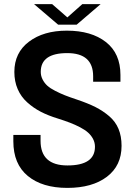

<svg xmlns="http://www.w3.org/2000/svg" viewBox="-20 -896 651 927"><path d="M144.5 -876H231.9L305.2 -812L377.4 -876H465.8L350.1 -776.9H260.7ZM305.2 11.2Q184.1 11.2 114.3 -46.4Q44.4 -104 44.4 -213.9V-244.6H175.8V-216.3Q175.8 -97.2 305.7 -97.2Q438.5 -97.2 438.5 -187.5Q438.5 -207.5 429.4 -224.9Q420.4 -242.2 405.5 -255.6Q390.6 -269 366.7 -281.5Q342.8 -293.9 317.9 -303.5Q293 -313 259.3 -323.7Q212.9 -337.9 177 -356.4Q141.1 -375 111.3 -401.9Q81.5 -428.7 65.4 -465.8Q49.3 -502.9 49.3 -548.8Q49.3 -641.6 119.9 -694.8Q190.4 -748 302.7 -748Q420.9 -748 491.2 -693.1Q561.5 -638.2 561.5 -534.2V-501.5H429.7V-527.8Q429.7 -639.6 304.7 -639.6Q176.8 -639.6 176.8 -549.3Q176.8 -529.3 185.8 -512Q194.8 -494.6 208.5 -482.2Q222.2 -469.7 246.6 -457.3Q271 -444.8 293.2 -436Q315.4 -427.2 350.6 -415.5Q404.3 -397.5 440.7 -379.2Q477.1 -360.8 507.3 -335Q537.6 -309.1 552.2 -273.7Q566.9 -238.3 566.9 -191.9Q566.9 -96.2 496.1 -42.5Q425.3 11.2 305.2 11.2Z"/></svg>

Font: Epilogue SemiBold
Style: Regular
Weight: 600
Designer: Tyler Finck
Foundry: Etcetera Type Co
Version: Version 2.112